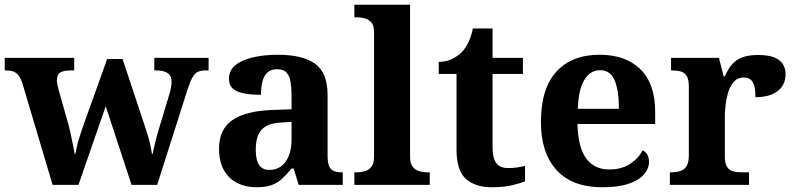

<svg xmlns="http://www.w3.org/2000/svg" viewBox="-23 -780 3349 810"><path d="M71 -430Q64 -451 54.5 -462.5Q45 -474 32.5 -478.5Q20 -483 0 -483H-3V-536H290V-483H277Q247 -483 232 -474.5Q217 -466 217 -441Q217 -433 219.5 -421Q222 -409 225 -398L262 -268Q269 -244 274.5 -218.5Q280 -193 284.5 -170.5Q289 -148 292 -131H295Q298 -148 302 -165Q306 -182 312.5 -202Q319 -222 327 -246L429 -531H494L592 -236Q598 -218 602.5 -203Q607 -188 609.5 -175Q612 -162 614.5 -151Q617 -140 618 -131H621Q626 -156 631.5 -178.5Q637 -201 648 -238L692 -384Q696 -397 698.5 -411.5Q701 -426 701 -434Q701 -460 684.5 -471.5Q668 -483 635 -483H628V-536H857V-483H844Q825 -483 812 -477Q799 -471 789.5 -454.5Q780 -438 769 -405L640 0H532L423 -332L308 0H199Z M1058 10Q1014 10 978.5 -7.5Q943 -25 922 -61.5Q901 -98 901 -153Q901 -234 957 -273Q1013 -312 1125 -316L1207 -319V-374Q1207 -408 1203 -433.5Q1199 -459 1186 -473.5Q1173 -488 1145 -488Q1120 -488 1105 -474Q1090 -460 1084 -435.5Q1078 -411 1078 -380Q1011 -380 977 -395Q943 -410 943 -447Q943 -484 971 -506Q999 -528 1046 -538.5Q1093 -549 1149 -549Q1254 -549 1306.5 -511Q1359 -473 1359 -379V-124Q1359 -97 1364.5 -81.5Q1370 -66 1383.5 -59.5Q1397 -53 1419 -53H1423V0H1237L1216 -69H1207Q1185 -42 1165.5 -24.5Q1146 -7 1121 1.5Q1096 10 1058 10ZM1113 -63Q1142 -63 1163 -78.5Q1184 -94 1195.5 -123Q1207 -152 1207 -191V-266L1162 -263Q1122 -261 1099 -247.5Q1076 -234 1066 -209.5Q1056 -185 1056 -149Q1056 -121 1062 -101.5Q1068 -82 1081 -72.5Q1094 -63 1113 -63Z M1472 0V-53H1484Q1499 -53 1515.5 -57.5Q1532 -62 1543.5 -76Q1555 -90 1555 -118V-646Q1555 -673 1543 -686Q1531 -699 1514.5 -703Q1498 -707 1484 -707H1472V-760H1707V-118Q1707 -90 1718.5 -76Q1730 -62 1747 -57.5Q1764 -53 1778 -53H1790V0Z M2050 10Q1983 10 1943 -25Q1903 -60 1903 -148V-468H1828V-519Q1860 -519 1885.5 -532Q1911 -545 1926 -561Q1941 -577 1953 -601.5Q1965 -626 1972 -660H2055V-536H2183V-468H2055V-158Q2055 -113 2070.5 -92Q2086 -71 2121 -71Q2141 -71 2158.5 -73.5Q2176 -76 2192 -80V-15Q2176 -8 2139.5 1Q2103 10 2050 10Z M2518 10Q2391 10 2325 -62.5Q2259 -135 2259 -265Q2259 -406 2324 -477.5Q2389 -549 2507 -549Q2616 -549 2678.5 -488Q2741 -427 2741 -308V-257H2413Q2416 -157 2450.5 -111Q2485 -65 2547 -65Q2599 -65 2635 -88.5Q2671 -112 2688 -146Q2702 -139 2708.5 -126.5Q2715 -114 2715 -97Q2715 -69 2694 -44.5Q2673 -20 2629.5 -5Q2586 10 2518 10ZM2588 -321Q2588 -398 2570 -441Q2552 -484 2509 -484Q2467 -484 2442 -442.5Q2417 -401 2415 -321Z M2803 0V-53H2806Q2829 -53 2846 -58Q2863 -63 2873 -78.5Q2883 -94 2883 -125V-415Q2883 -445 2874 -459.5Q2865 -474 2849 -478.5Q2833 -483 2811 -483H2808V-536H3010L3030 -458H3035Q3048 -488 3065 -508Q3082 -528 3108.5 -538Q3135 -548 3176 -548Q3235 -548 3263 -527Q3291 -506 3291 -467Q3291 -421 3257.5 -395.5Q3224 -370 3164 -370Q3164 -398 3159.5 -416Q3155 -434 3144.5 -443.5Q3134 -453 3115 -453Q3089 -453 3073 -435Q3057 -417 3049 -390.5Q3041 -364 3038 -337Q3035 -310 3035 -293V-120Q3035 -91 3044 -76.5Q3053 -62 3069 -57.5Q3085 -53 3105 -53H3137V0Z"/></svg>

Font: Noto Serif Tamil
Style: Bold
Weight: 700
Designer: Indian Type Foundry, Tom Grace, and the Monotype Design Team
Foundry: Monotype Imaging Inc.
Version: Version 2.003